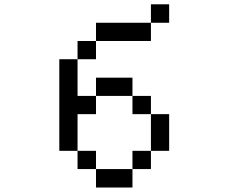

<svg xmlns="http://www.w3.org/2000/svg" viewBox="-20 -796 1040 874"><path d="M250 -109.4V-526.4H333V-609.4H417V-692.4H667V-776.4H750V-692.4H667V-609.4H417V-526.4H333V-359.4H417V-442.4H583V-359.4H667V-276.4H750V-109.4H667V-276.4H583V-359.4H417V-276.4H333V-109.4H417V-26.4H583V-109.4H667V-26.4H583V57.6H417V-26.4H333V-109.4Z"/></svg>

Font: KH Dot Kodenmachou 12
Style: Regular
Weight: 400
Designer: Original version for X68000 by Keitarou Hiraki (http://hp.vector.co.jp/authors/VA000874/) / TrueType conversion by Homem
Version: Version 1.00.20150527